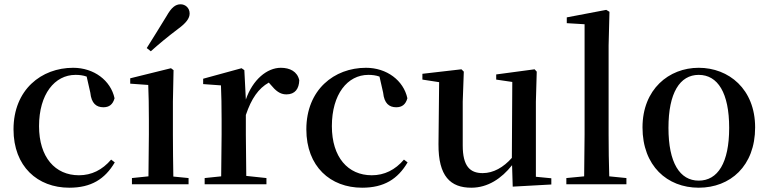

<svg xmlns="http://www.w3.org/2000/svg" viewBox="-20 -859 3584 895"><path d="M303 16C405 16 469 -24 515 -102L498 -115C457 -67 407 -42 348 -42C237 -42 162 -126 162 -271C162 -420 235 -510 332 -510C350 -510 367 -508 384 -502L401 -427C406 -377 429 -359 462 -359C489 -359 506 -372 514 -401C496 -484 418 -543 321 -543C173 -543 43 -441 43 -256C43 -83 155 16 303 16Z M664 -635 683 -620C720 -653 758 -685 811 -725C848 -752 864 -774 864 -796C864 -823 843 -839 822 -839C798 -839 779 -824 757 -785C720 -724 692 -680 664 -635ZM671 0H859V-29L788 -36C787 -93 786 -177 786 -232V-385L789 -532L777 -541L587 -494V-469L671 -463C673 -414 674 -367 674 -300V-232L672 -37L595 -29V0Z M1010 0H1222V-29L1128 -39L1126 -232V-323C1152 -400 1185 -447 1233 -474L1241 -465C1265 -436 1285 -419 1315 -419C1356 -419 1374 -446 1375 -485C1366 -526 1331 -543 1289 -543C1225 -543 1158 -488 1126 -395L1119 -532L1106 -541L927 -492V-467L1010 -461C1012 -412 1013 -369 1013 -301V-232L1011 -37L934 -29V0Z M1668 16C1770 16 1834 -24 1880 -102L1863 -115C1822 -67 1772 -42 1713 -42C1602 -42 1527 -126 1527 -271C1527 -420 1600 -510 1697 -510C1715 -510 1732 -508 1749 -502L1766 -427C1771 -377 1794 -359 1827 -359C1854 -359 1871 -372 1879 -401C1861 -484 1783 -543 1686 -543C1538 -543 1408 -441 1408 -256C1408 -83 1520 16 1668 16Z M2370 11 2550 1V-28L2478 -35V-385L2482 -525L2472 -536L2293 -512V-488L2368 -477L2366 -123C2327 -79 2280 -52 2230 -52C2171 -52 2137 -84 2137 -181V-385L2142 -525L2131 -536L1949 -515V-488L2027 -476L2024 -187C2023 -37 2080 16 2177 16C2254 16 2318 -27 2367 -89Z M2702 0H2900V-29L2820 -37C2818 -98 2817 -172 2817 -232V-647L2821 -804L2806 -813L2622 -778V-751L2705 -746V-232L2703 -37L2620 -29V0Z M3237 16C3384 16 3500 -85 3500 -265C3500 -444 3377 -543 3237 -543C3098 -543 2975 -443 2975 -265C2975 -86 3090 16 3237 16ZM3237 -17C3149 -17 3096 -100 3096 -263C3096 -426 3149 -510 3237 -510C3326 -510 3379 -426 3379 -263C3379 -100 3326 -17 3237 -17Z"/></svg>

Font: Noto Serif CJK HK SemiBold
Style: Regular
Weight: 600
Designer: Ryoko NISHIZUKA 西塚涼子 (kana & ideographs); Frank Grießhammer (Latin, Greek & Cyrillic); Wenlong ZHANG 张文龙 (bopomofo); San
Foundry: Adobe
Version: Version 2.001;hotconv 1.1.0;makeotfexe 2.6.0